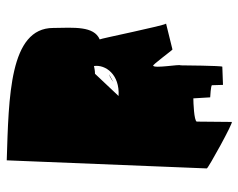

<svg xmlns="http://www.w3.org/2000/svg" viewBox="-89 -679 708 570"><g transform="rotate(-90 265.0 -394.0)"><path d="M50 -134C50 -130 188 -54 188 -60C188 -60 189 -162 189 -164C192 -172 246 -174 258 -174L261 -124C264 -124 295 -122 297 -119L298 -86C299 -86 351 -88 352 -88C355 -90 356 -207 356 -212C360 -213 346 -291 355 -293C354 -300 403 -234 403 -236L480 -255C475 -255 435 -452 433 -452C473 -469 468 -528 467 -590C467 -720 262 -722 74 -728ZM265 -396 331 -466C341 -466 348 -468 354 -469C359 -435 329 -392 265 -396ZM306 -411C319 -418 326 -423 330 -424C321 -423 306 -411 306 -411Z"/></g></svg>

Font: Getaway
Style: Regular
Weight: 400
Version: Version 0.1